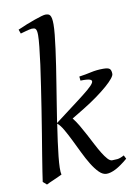

<svg xmlns="http://www.w3.org/2000/svg" viewBox="-86 -797 611 873"><g transform="rotate(-10 219.5 -361.0)"><path d="M214.8 -691.9Q214.8 -672.9 211.9 -644.3Q209 -615.7 204.3 -580.1Q199.7 -544.4 193.4 -503.7Q187 -462.9 180.2 -419.9Q173.3 -377 166.3 -333Q159.2 -289.1 152.8 -247.6L257.8 -327.1Q291.5 -352.5 313 -370.6Q334.5 -388.7 340.6 -399.7Q346.7 -410.6 335.2 -415.3Q323.7 -419.9 291 -418.9L289.1 -438Q317.9 -441.9 344.5 -448Q371.1 -454.1 401.9 -454.1Q425.3 -454.1 432.1 -447.3Q439 -440.4 439 -423.8Q439 -416.5 428.5 -403.3Q418 -390.1 397.7 -372.3Q377.4 -354.5 348.6 -333.5Q319.8 -312.5 283.2 -290L226.1 -255.4Q238.8 -239.7 252 -217.5Q265.1 -195.3 277.8 -171.1Q290.5 -147 303 -123Q315.4 -99.1 327.1 -80.1Q338.9 -61 349.6 -49.1Q360.4 -37.1 370.1 -37.1Q381.3 -37.1 394.3 -38.3Q407.2 -39.6 425.8 -49.8L434.1 -33.2Q401.9 -5.9 377.7 6.6Q353.5 19 335 19Q317.4 19 300.8 2.4Q284.2 -14.2 268.3 -40Q252.4 -65.9 237.3 -97.2Q222.2 -128.4 207.8 -157.7Q193.4 -187 179.7 -210.7Q166 -234.4 152.8 -244.6Q146.5 -203.1 141.4 -165.5Q136.2 -127.9 133.1 -97.4Q129.9 -66.9 129.4 -45.2Q128.9 -23.4 131.8 -13.2Q125 -9.8 115 -5.4Q105 -1 94.7 3.7Q84.5 8.3 74.7 12.5Q64.9 16.6 59.1 20L42 4.9Q43.9 -9.3 48.8 -41.3Q53.7 -73.2 60.8 -116.5Q67.9 -159.7 76.4 -211.4Q85 -263.2 93.3 -316.9Q101.6 -370.6 109.6 -423.3Q117.7 -476.1 123.8 -521.5Q129.9 -566.9 133.5 -602.1Q137.2 -637.2 137.2 -655.8Q137.2 -668 135.7 -674.8Q134.3 -681.6 131.3 -685.1Q128.4 -688.5 124 -689.2Q119.6 -689.9 113.8 -689.9Q109.9 -689.9 101.1 -687.7Q92.3 -685.5 83.5 -683.1Q73.2 -680.2 61 -676.8L54.2 -695.8Q74.7 -705.1 95.7 -713.4Q116.7 -721.7 134.8 -728Q152.8 -734.4 166.5 -738.3Q180.2 -742.2 186 -742.2Q192.9 -742.2 198.2 -740.7Q203.6 -739.3 207.3 -734.1Q210.9 -729 212.9 -719Q214.8 -709 214.8 -691.9Z"/></g></svg>

Font: Gentium Basic
Style: Italic
Weight: 400
Italic angle: -8°
Designer: J. Victor Gaultney and Annie Olsen
Foundry: SIL International
Version: Version 1.102; 2013; Maintenance release